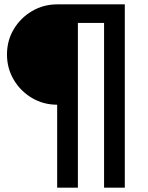

<svg xmlns="http://www.w3.org/2000/svg" viewBox="-20 -750 677 880"><path d="M242 -270Q179 -270 126.5 -301Q74 -332 43 -384.5Q12 -437 12 -500Q12 -564 43 -616Q74 -668 126.5 -699Q179 -730 242 -730H552V110H457V-645H337V110H242Z"/></svg>

Font: M PLUS 2 Medium
Style: Regular
Weight: 500
Designer: Coji Morishita
Foundry: UNDERFOREST DESIGN
Version: Version 1.001